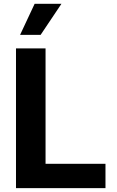

<svg xmlns="http://www.w3.org/2000/svg" viewBox="-20 -979 607 999"><path d="M63.2 0V-727.3H217V-126.8H528.8V0ZM84.5 -797.6 160.2 -959.2H299.7L191.4 -797.6Z"/></svg>

Font: Inter UI
Style: Bold
Weight: 700
Designer: Rasmus Andersson
Foundry: rsms
Version: 3.2;8d6f07862